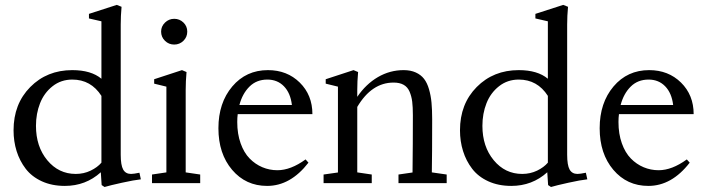

<svg xmlns="http://www.w3.org/2000/svg" viewBox="-20 -746 2860 782"><path d="M405.8 15.6 394 7.8 390.6 -44.4Q329.1 11.2 244.1 11.2Q191.4 11.2 150.4 -7.6Q109.4 -26.4 84.7 -58.6Q60.1 -90.8 47.6 -130.6Q35.2 -170.4 35.2 -215.3Q35.2 -322.8 103.3 -391.6Q171.4 -460.4 274.4 -460.4Q351.1 -460.4 393.1 -425.3V-659.2L342.3 -670.9V-689.5L455.6 -726.1L475.1 -718.3Q471.7 -681.6 471.7 -646V-115.7Q471.7 -73.2 481.7 -55.4Q491.7 -37.6 513.7 -37.6Q524.4 -37.6 547.9 -42.5L553.7 -15.6Q526.4 -12.7 476.6 -1.7Q426.8 9.3 405.8 15.6ZM288.6 -37.6Q321.3 -37.6 349.1 -51Q377 -64.5 393.1 -83.5V-355.5Q350.6 -421.9 274.4 -421.9Q228.5 -421.9 194.1 -394.8Q159.7 -367.7 143.1 -325.4Q126.5 -283.2 126.5 -233.4Q126.5 -148.9 172.6 -93.3Q218.8 -37.6 288.6 -37.6Z M636.2 -617.2Q636.2 -638.7 652.1 -654.1Q668 -669.4 689.5 -669.4Q711.4 -669.4 727.1 -654.3Q742.7 -639.2 742.7 -617.2Q742.7 -595.2 727.1 -579.8Q711.4 -564.5 689.5 -564.5Q667.5 -564.5 651.9 -579.8Q636.2 -595.2 636.2 -617.2ZM599.1 0V-35.2L657.7 -43.9V-393.1L607.9 -405.3V-423.3L721.2 -460.4L739.7 -452.6Q736.3 -414.1 736.3 -379.9V-43.9L795.4 -35.2V0Z M1067.9 11.2Q981 11.2 925.3 -54.4Q869.6 -120.1 869.6 -223.6Q869.6 -327.1 926 -393.8Q982.4 -460.4 1071.3 -460.4Q1149.4 -460.4 1200.9 -409.7Q1252.4 -358.9 1252.4 -281.2H948.2Q946.3 -267.1 946.3 -249Q946.3 -200.7 960 -162.4Q973.6 -124 996.6 -100.6Q1019.5 -77.1 1048.6 -64.9Q1077.6 -52.7 1109.9 -52.7Q1164.1 -52.7 1224.6 -96.7L1236.3 -83.5Q1163.1 11.2 1067.9 11.2ZM1068.8 -421.9Q1024.9 -421.9 996.1 -393.3Q967.3 -364.7 955.1 -318.4H1168.9Q1163.1 -367.2 1136.5 -394.5Q1109.9 -421.9 1068.8 -421.9Z M1297.9 0V-35.2L1356.4 -43.5V-393.1L1306.6 -405.3V-423.3L1419.9 -460.4L1438.5 -452.6Q1435.1 -414.1 1435.1 -379.9V-351.6Q1470.2 -403.3 1519 -431.9Q1567.9 -460.4 1624 -460.4Q1652.3 -460.4 1673.3 -450.9Q1694.3 -441.4 1707 -425Q1719.7 -408.7 1727.3 -382.6Q1734.9 -356.4 1737.5 -327.9Q1740.2 -299.3 1740.2 -261.2Q1740.2 -115.2 1738.8 -43.9L1799.3 -35.2V0H1603V-35.2L1660.2 -43.5Q1661.6 -158.2 1661.6 -276.9Q1661.6 -310.1 1658.9 -331.8Q1656.2 -353.5 1648.2 -372.6Q1640.1 -391.6 1624 -400.6Q1607.9 -409.7 1583 -409.7Q1493.7 -409.7 1435.1 -310.5V-43.9L1494.1 -35.2V0Z M2224.1 15.6 2212.4 7.8 2209 -44.4Q2147.5 11.2 2062.5 11.2Q2009.8 11.2 1968.8 -7.6Q1927.7 -26.4 1903.1 -58.6Q1878.4 -90.8 1866 -130.6Q1853.5 -170.4 1853.5 -215.3Q1853.5 -322.8 1921.6 -391.6Q1989.7 -460.4 2092.8 -460.4Q2169.4 -460.4 2211.4 -425.3V-659.2L2160.6 -670.9V-689.5L2273.9 -726.1L2293.5 -718.3Q2290 -681.6 2290 -646V-115.7Q2290 -73.2 2300 -55.4Q2310.1 -37.6 2332 -37.6Q2342.8 -37.6 2366.2 -42.5L2372.1 -15.6Q2344.7 -12.7 2294.9 -1.7Q2245.1 9.3 2224.1 15.6ZM2106.9 -37.6Q2139.6 -37.6 2167.5 -51Q2195.3 -64.5 2211.4 -83.5V-355.5Q2168.9 -421.9 2092.8 -421.9Q2046.9 -421.9 2012.5 -394.8Q1978 -367.7 1961.4 -325.4Q1944.8 -283.2 1944.8 -233.4Q1944.8 -148.9 1991 -93.3Q2037.1 -37.6 2106.9 -37.6Z M2620.6 11.2Q2533.7 11.2 2478 -54.4Q2422.4 -120.1 2422.4 -223.6Q2422.4 -327.1 2478.8 -393.8Q2535.2 -460.4 2624 -460.4Q2702.1 -460.4 2753.7 -409.7Q2805.2 -358.9 2805.2 -281.2H2501Q2499 -267.1 2499 -249Q2499 -200.7 2512.7 -162.4Q2526.4 -124 2549.3 -100.6Q2572.3 -77.1 2601.3 -64.9Q2630.4 -52.7 2662.6 -52.7Q2716.8 -52.7 2777.3 -96.7L2789.1 -83.5Q2715.8 11.2 2620.6 11.2ZM2621.6 -421.9Q2577.6 -421.9 2548.8 -393.3Q2520 -364.7 2507.8 -318.4H2721.7Q2715.8 -367.2 2689.2 -394.5Q2662.6 -421.9 2621.6 -421.9Z"/></svg>

Font: Elstob 8pt
Style: Regular
Weight: 400
Designer: Peter S. Baker
Version: Version 1.015